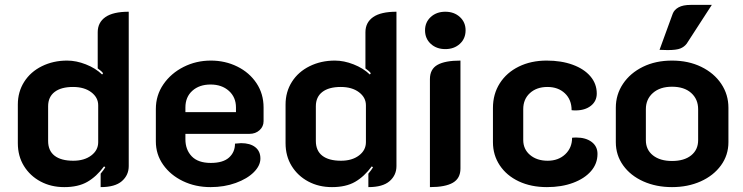

<svg xmlns="http://www.w3.org/2000/svg" viewBox="-20 -757 3040 786"><path d="M53 -171V-329Q53 -381 79 -422Q105 -463 151.5 -486Q198 -509 255 -509Q292 -509 331.5 -493.5Q371 -478 398 -452L402 -457Q397 -465 380 -477V-625Q380 -665 411.5 -687Q443 -709 507 -709V-77Q507 -40 479 -15.5Q451 9 392 9V-46Q405 -62 411 -72L406 -76Q375 -34 337.5 -12.5Q300 9 243 9Q189 9 146 -14Q103 -37 78 -77.5Q53 -118 53 -171ZM382 -175V-326Q382 -358 353.5 -379.5Q325 -401 279 -401Q230 -401 203.5 -380.5Q177 -360 177 -322V-180Q177 -140 203.5 -119.5Q230 -99 280 -99Q325 -99 353.5 -120.5Q382 -142 382 -175Z M618 -178V-311Q618 -367 649 -412Q680 -457 731.5 -483Q783 -509 843 -509Q902 -509 951.5 -484.5Q1001 -460 1030 -416.5Q1059 -373 1059 -317V-261Q1059 -239 1042.5 -224Q1026 -209 1001 -209H739V-187Q739 -144 765 -117Q791 -90 843 -90Q893 -90 917.5 -112Q942 -134 942 -169Q960 -171 967 -171Q1004 -171 1025 -154.5Q1046 -138 1046 -108Q1046 -79 1019 -52Q992 -25 945 -8Q898 9 842 9Q780 9 729 -15.5Q678 -40 648 -82.5Q618 -125 618 -178ZM946 -298V-317Q946 -359 917 -385Q888 -411 842 -411Q796 -411 767.5 -385.5Q739 -360 739 -317V-298Z M1149 -171V-329Q1149 -381 1175 -422Q1201 -463 1247.5 -486Q1294 -509 1351 -509Q1388 -509 1427.5 -493.5Q1467 -478 1494 -452L1498 -457Q1493 -465 1476 -477V-625Q1476 -665 1507.5 -687Q1539 -709 1603 -709V-77Q1603 -40 1575 -15.5Q1547 9 1488 9V-46Q1501 -62 1507 -72L1502 -76Q1471 -34 1433.5 -12.5Q1396 9 1339 9Q1285 9 1242 -14Q1199 -37 1174 -77.5Q1149 -118 1149 -171ZM1478 -175V-326Q1478 -358 1449.5 -379.5Q1421 -401 1375 -401Q1326 -401 1299.5 -380.5Q1273 -360 1273 -322V-180Q1273 -140 1299.5 -119.5Q1326 -99 1376 -99Q1421 -99 1449.5 -120.5Q1478 -142 1478 -175Z M1720 -633Q1720 -666 1743.5 -687.5Q1767 -709 1803 -709Q1839 -709 1862.5 -687.5Q1886 -666 1886 -633Q1886 -599 1862.5 -577.5Q1839 -556 1803 -556Q1767 -556 1743.5 -577.5Q1720 -599 1720 -633ZM1740 -433Q1740 -474 1771 -491.5Q1802 -509 1865 -509V-67Q1865 -27 1834 -9Q1803 9 1740 9Z M1998 -175V-315Q1998 -372 2026 -416Q2054 -460 2104 -484.5Q2154 -509 2218 -509Q2278 -509 2324.5 -492Q2371 -475 2397 -444.5Q2423 -414 2423 -374Q2423 -343 2399 -324Q2375 -305 2336 -305Q2325 -305 2320 -306Q2320 -349 2292.5 -375Q2265 -401 2221 -401Q2177 -401 2149.5 -376Q2122 -351 2122 -310V-184Q2122 -146 2150 -122.5Q2178 -99 2222 -99Q2266 -99 2294 -125.5Q2322 -152 2322 -193Q2328 -194 2339 -194Q2378 -194 2402 -176Q2426 -158 2426 -127Q2426 -87 2399.5 -56.5Q2373 -26 2326 -8.5Q2279 9 2219 9Q2154 9 2104 -14.5Q2054 -38 2026 -80Q1998 -122 1998 -175Z M2501 -175V-316Q2501 -370 2530.5 -414Q2560 -458 2612 -483.5Q2664 -509 2731 -509Q2798 -509 2850.5 -483.5Q2903 -458 2932.5 -414Q2962 -370 2962 -316V-175Q2962 -122 2931.5 -80Q2901 -38 2848.5 -14.5Q2796 9 2731 9Q2666 9 2613.5 -14.5Q2561 -38 2531 -80Q2501 -122 2501 -175ZM2838 -183V-310Q2838 -351 2809.5 -376.5Q2781 -402 2731 -402Q2682 -402 2653 -376.5Q2624 -351 2624 -310V-183Q2624 -144 2653 -121Q2682 -98 2731 -98Q2781 -98 2809.5 -121Q2838 -144 2838 -183ZM2734 -701Q2740 -717 2758 -727Q2776 -737 2808 -737H2894L2791 -578Q2781 -565 2765 -558.5Q2749 -552 2713 -552Q2693 -552 2680 -553Z"/></svg>

Font: K2D
Style: Bold
Weight: 700
Designer: Katatrad Aksorn Co.,Ltd.
Foundry: Cadson Demak Co.,Ltd.
Version: Version 1.000; ttfautohint (v1.6)